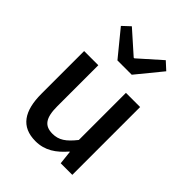

<svg xmlns="http://www.w3.org/2000/svg" viewBox="-240 -966 1101 1101"><g transform="rotate(45 310.0 -415.5)"><path d="M248 13C324 13 378 -25 428 -83H431L440 0H534V-550H419V-168C373 -110 338 -86 287 -86C222 -86 195 -123 195 -218V-550H80V-204C80 -64 131 13 248 13ZM253 -647H369L495 -801L448 -844L313 -724H308L173 -844L127 -801Z"/></g></svg>

Font: Source Han Sans KR Medium
Style: Regular
Weight: 500
Designer: Ryoko NISHIZUKA (kana & ideographs); Paul D. Hunt (Latin, Greek & Cyrillic); Wenlong ZHANG (bopomofo); Sandoll Communica
Foundry: Adobe Systems Incorporated
Version: Version 1.001;PS 1.001;hotconv 1.0.78;makeotf.lib2.5.61930